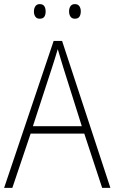

<svg xmlns="http://www.w3.org/2000/svg" viewBox="-20 -914 557 934"><path d="M477 0 390 -264H129L40 0H0L241 -715H282L517 0ZM288 -585Q282 -605 275 -628Q268 -651 261 -675Q254 -652 247 -629Q240 -606 233 -585L140 -300H378ZM145 -858Q145 -873 152 -883.5Q159 -894 173 -894Q189 -894 195.5 -884Q202 -874 202 -858Q202 -842 195.5 -832.5Q189 -823 173 -823Q159 -823 152 -833Q145 -843 145 -858ZM316 -859Q316 -874 323 -884Q330 -894 344 -894Q359 -894 366 -884Q373 -874 373 -859Q373 -843 366.5 -833Q360 -823 344 -823Q330 -823 323 -833Q316 -843 316 -859Z"/></svg>

Font: Noto Sans Tamil SemiCondensed ExtraLight
Style: Regular
Weight: 200
Width: 4
Designer: Jelle Bosma - Monotype Design Team
Foundry: Monotype Imaging Inc.
Version: Version 2.004; ttfautohint (v1.8.4.7-5d5b)